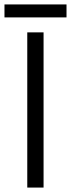

<svg xmlns="http://www.w3.org/2000/svg" viewBox="-47 -846 320 866"><path d="M149.5 -700V0H76V-700ZM253 -767.5H-26.8V-826H253Z"/></svg>

Font: Space Grotesk Variable
Style: Regular
Weight: 400
Designer: Florian Karsten (Space Grotesk), Colophon Foundry (Space Mono)
Foundry: Florian Karsten
Version: Version 1.106